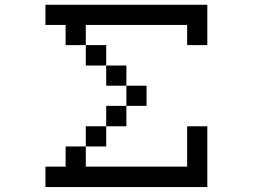

<svg xmlns="http://www.w3.org/2000/svg" viewBox="-20 -712 1040 790"><path d="M167 -609.4V-692.4H833V-526.4H750V-609.4H333V-526.4H250V-609.4ZM167 -26.4H250V-109.4H333V-26.4H750V-192.4H833V57.6H167ZM500 -359.4H417V-442.4H333V-526.4H417V-442.4H500ZM500 -359.4H583V-276.4H500ZM500 -276.4V-192.4H417V-109.4H333V-192.4H417V-276.4Z"/></svg>

Font: KH Dot kagurazaka 12
Style: Regular
Weight: 400
Designer: Original version for X68000 by Keitarou Hiraki (http://hp.vector.co.jp/authors/VA000874/) / TrueType conversion by Homem
Version: Version 1.00.20150527